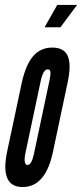

<svg xmlns="http://www.w3.org/2000/svg" viewBox="-20 -747 331 775"><path d="M71.5 8Q163.5 8 193.5 -133L253 -414Q268.5 -486.5 253.5 -520.8Q238.5 -555 191 -555Q143.5 -555 113.5 -520Q83.5 -485 67.5 -411L9 -136Q-21.5 8 71.5 8ZM90.5 -81Q82.5 -81 80.2 -93.5Q78 -106 82 -126L144.5 -421Q154.5 -467 172.5 -467Q182 -467 183.5 -456.5Q185 -446 179.5 -421L117 -126Q107.5 -81 90.5 -81ZM160 -637H224L291 -727H211Z"/></svg>

Font: League Gothic Condensed Italic
Style: Regular
Weight: 400
Width: 3
Designer: The League of Moveable Type
Version: Version 1.600; ttfautohint (v1.8.3)